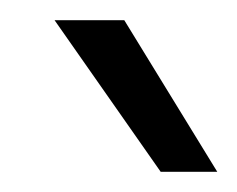

<svg xmlns="http://www.w3.org/2000/svg" viewBox="-20 -770 235 190"><path d="M34 -750H103L195 -600H139Z"/></svg>

Font: Oakes Grotesk Light
Style: Italic
Weight: 300
Italic angle: -8°
Designer: Samuel Oakes
Foundry: Samuel Oakes
Version: Version 1.000;PS 001.000;hotconv 1.0.88;makeotf.lib2.5.64775